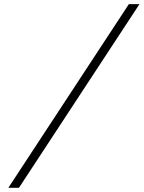

<svg xmlns="http://www.w3.org/2000/svg" viewBox="-20 -806 687 919"><path d="M20 92.8 596.7 -786.1H647.5L70.8 92.8Z"/></svg>

Font: CaskaydiaCove NF ExtraLight
Style: Italic
Weight: 200
Italic angle: -10°
Designer: Aaron Bell
Foundry: Saja Typeworks
Version: Version 2111.001; VTT 6.35;Nerd Fonts 3.2.1